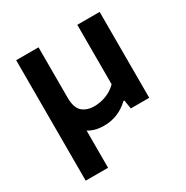

<svg xmlns="http://www.w3.org/2000/svg" viewBox="-174 -691 1023 1056"><g transform="rotate(-30 338.0 -163.0)"><path d="M70 220V-545H212V-226Q212 -161 240.8 -135.8Q269.5 -110.5 318 -110.5Q355.5 -110.5 393 -125Q430.5 -139.5 458.5 -168V-545.5H600.5V0H483.5L474.5 -55.5H468.5Q401.5 9 310 9Q251.5 9 212 -16.5V220Z"/></g></svg>

Font: Encode Sans Exp SmBold
Style: Regular
Weight: 600
Width: 7
Designer: Multiple Designers
Foundry: Impallari Type
Version: Version 3.002; ttfautohint (v1.8.3) -l 8 -r 50 -G 200 -x 14 